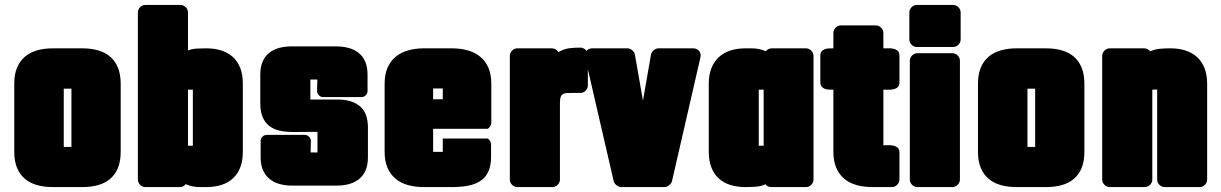

<svg xmlns="http://www.w3.org/2000/svg" viewBox="-20 -719 4889 769"><path d="M37.1 -383.8Q37.1 -420.9 48.1 -447.5Q59.1 -474.1 79.3 -491.5Q99.6 -508.8 127.9 -517.1Q156.2 -525.4 191.4 -525.4H310.1Q345.2 -525.4 373.5 -517.1Q401.9 -508.8 421.9 -491.5Q441.9 -474.1 452.6 -447.3Q463.4 -420.4 463.4 -383.8V-110.8Q463.4 -73.7 452.6 -47.1Q441.9 -20.5 421.9 -3.2Q401.9 14.2 373.5 22.2Q345.2 30.3 310.1 30.3H191.4Q156.2 30.3 127.9 22.2Q99.6 14.2 79.3 -3.2Q59.1 -20.5 48.1 -47.1Q37.1 -73.7 37.1 -110.8ZM266.1 -130.4V-363.8H235.4V-130.4Z M724.1 18.6Q720.2 23.9 713.9 27.1Q707.5 30.3 700.7 30.3H562.5Q550.3 30.3 541.3 21.2Q532.2 12.2 532.2 0V-668.9Q532.2 -681.2 541.3 -690.2Q550.3 -699.2 562.5 -699.2H702.6Q714.8 -699.2 723.9 -690.2Q732.9 -681.2 732.9 -668.9V-517.1Q750 -523.4 768.6 -524.4Q787.1 -525.4 805.7 -525.4Q839.8 -525.4 866.9 -516.6Q894 -507.8 913.1 -490.2Q932.1 -472.7 942.4 -446.3Q952.6 -419.9 952.6 -384.8V-110.8Q952.6 -75.7 942.6 -49.3Q932.6 -22.9 913.6 -5.1Q894.5 12.7 867.2 21.5Q839.8 30.3 805.7 30.3H780.3Q766.1 30.3 751.7 27.6Q737.3 24.9 724.1 18.6ZM732.9 -135.3H752.4V-359.9H732.9Z M1251.5 -108.4V-190.9Q1244.6 -190.9 1231 -190.9Q1217.3 -190.9 1202.1 -190.7Q1187 -190.4 1173.3 -190.4Q1159.7 -190.4 1152.3 -190.4Q1122.6 -190.4 1098.6 -196Q1074.7 -201.7 1057.9 -215.1Q1041 -228.5 1031.7 -250.5Q1022.5 -272.5 1022.5 -304.7V-419.9Q1022.5 -449.7 1031.5 -471.2Q1040.5 -492.7 1056.9 -506.3Q1073.2 -520 1096.4 -526.6Q1119.6 -533.2 1147.5 -533.2H1326.7Q1354.5 -533.2 1377.7 -526.6Q1400.9 -520 1417.5 -506.3Q1434.1 -492.7 1443.1 -471.2Q1452.1 -449.7 1452.1 -419.9V-354.5Q1452.1 -344.7 1444.8 -337.4Q1437.5 -330.1 1427.7 -330.1H1274.4Q1264.6 -330.1 1257.3 -337.4Q1250 -344.7 1250 -354.5V-365.7L1251 -389.2V-400.4H1223.1V-320.3H1333.5Q1389.2 -320.3 1421.4 -293.5Q1453.6 -266.6 1453.6 -208V-88.9Q1453.6 -59.1 1444.6 -37.6Q1435.5 -16.1 1418.9 -2.4Q1402.3 11.2 1379.4 17.8Q1356.4 24.4 1328.6 24.4H1149.9Q1122.1 24.4 1098.9 17.8Q1075.7 11.2 1059.1 -2.7Q1042.5 -16.6 1033.2 -37.8Q1023.9 -59.1 1023.9 -88.9V-154.3Q1023.9 -164.1 1031.2 -171.4Q1038.6 -178.7 1048.3 -178.7H1200.7Q1210.4 -178.7 1217.8 -171.4Q1225.1 -164.1 1225.1 -154.3Q1225.1 -143.1 1224.6 -131.6Q1224.1 -120.1 1224.1 -108.4Z M1933.6 -164.1Q1939.5 -160.2 1943.1 -153.6Q1946.8 -147 1946.8 -139.6V-91.3Q1946.8 -54.2 1935.3 -30.5Q1923.8 -6.8 1902.8 6.6Q1881.8 20 1853 25.1Q1824.2 30.3 1789.6 30.3H1677.7Q1643.1 30.3 1614 22.2Q1585 14.2 1564.2 -3.2Q1543.5 -20.5 1532 -47.1Q1520.5 -73.7 1520.5 -110.8V-383.8Q1520.5 -420.9 1532 -447.5Q1543.5 -474.1 1564.5 -491.5Q1585.4 -508.8 1614.3 -517.1Q1643.1 -525.4 1677.7 -525.4H1790.5Q1825.2 -525.4 1854 -517.1Q1882.8 -508.8 1903.8 -491.5Q1924.8 -474.1 1936.3 -447.5Q1947.8 -420.9 1947.8 -383.8V-228.5Q1947.8 -220.7 1943.8 -214.1Q1939.9 -207.5 1933.6 -203.1H1714.8V-110.8H1753.4V-164.1ZM1714.8 -364.7V-321.3H1753.4V-364.7Z M2216.3 -510.3Q2238.3 -522.9 2258.8 -525.6Q2279.3 -528.3 2304.2 -528.3Q2316.4 -528.3 2325.4 -519.3Q2334.5 -510.3 2334.5 -498V-377Q2334.5 -364.7 2325.4 -355.7Q2316.4 -346.7 2304.2 -346.7H2275.4Q2261.7 -346.7 2251.7 -346.4Q2241.7 -346.2 2235.4 -342.5Q2229 -338.9 2225.8 -330.8Q2222.7 -322.8 2222.7 -307.1V0Q2222.7 12.2 2213.6 21.2Q2204.6 30.3 2192.4 30.3H2052.2Q2040 30.3 2031 21.2Q2022 12.2 2022 0V-495.1Q2022 -507.3 2031 -516.4Q2040 -525.4 2052.2 -525.4H2190.4Q2198.7 -525.4 2205.6 -521.2Q2212.4 -517.1 2216.3 -510.3Z M2493.2 -525.4Q2502.9 -525.4 2512.2 -517.6Q2521.5 -509.8 2522.9 -500.5L2555.2 -315.9L2587.4 -500.5Q2588.9 -509.8 2598.1 -517.6Q2607.4 -525.4 2617.2 -525.4H2755.9Q2768.6 -525.4 2777.3 -517.8Q2786.1 -510.3 2786.1 -497.1Q2786.1 -494.6 2785.9 -492.7Q2785.6 -490.7 2785.2 -488.3L2671.4 6.8Q2669.4 15.1 2660.2 22.7Q2650.9 30.3 2642.1 30.3H2467.3Q2458.5 30.3 2449.2 22.7Q2439.9 15.1 2438 6.8L2323.7 -488.3Q2323.2 -490.7 2323 -492.7Q2322.8 -494.6 2322.8 -497.1Q2322.8 -510.3 2331.5 -517.8Q2340.3 -525.4 2353 -525.4Z M3047.4 -513.7Q3051.3 -519 3057.6 -522.2Q3064 -525.4 3070.8 -525.4H3208Q3220.2 -525.4 3229.2 -516.4Q3238.3 -507.3 3238.3 -495.1V0Q3238.3 12.2 3229.2 21.2Q3220.2 30.3 3208 30.3H3068.8Q3054.7 30.3 3045.9 19Q3028.8 27.3 3006.8 28.8Q2984.9 30.3 2965.8 30.3Q2931.6 30.3 2904.3 21.5Q2877 12.7 2857.9 -5.1Q2838.9 -22.9 2828.9 -49.3Q2818.8 -75.7 2818.8 -110.8V-383.8Q2818.8 -418.9 2829.1 -445.3Q2839.4 -471.7 2858.4 -489.5Q2877.4 -507.3 2904.5 -516.4Q2931.6 -525.4 2965.8 -525.4H2989.7Q3004.4 -525.4 3019 -522.7Q3033.7 -520 3047.4 -513.7ZM3019 -359.9V-135.3H3038.6V-359.9Z M3518.1 -137.2Q3526.9 -137.2 3538.1 -137.5Q3549.3 -137.7 3559.1 -135.5Q3568.8 -133.3 3575.7 -127Q3582.5 -120.6 3582.5 -106.9V0Q3582.5 12.2 3573.5 21.2Q3564.5 30.3 3552.2 30.3H3474.1Q3439.5 30.3 3410.6 22.2Q3381.8 14.2 3361.3 -3.2Q3340.8 -20.5 3329.3 -47.1Q3317.9 -73.7 3317.9 -110.8V-359.9Q3309.6 -359.9 3300.3 -360.1Q3291 -360.4 3283.4 -363.3Q3275.9 -366.2 3270.8 -372.3Q3265.6 -378.4 3265.6 -390.1V-495.1Q3265.6 -506.8 3270.8 -512.9Q3275.9 -519 3283.4 -522Q3291 -524.9 3300.3 -525.1Q3309.6 -525.4 3317.9 -525.4V-586.9Q3317.9 -599.1 3326.9 -608.2Q3335.9 -617.2 3348.1 -617.2H3487.8Q3500 -617.2 3509 -608.2Q3518.1 -599.1 3518.1 -586.9V-525.4Q3526.9 -525.4 3538.1 -525.6Q3549.3 -525.9 3559.1 -523.7Q3568.8 -521.5 3575.7 -515.1Q3582.5 -508.8 3582.5 -495.1V-390.1Q3582.5 -376.5 3575.7 -370.1Q3568.8 -363.8 3559.1 -361.6Q3549.3 -359.4 3538.1 -359.6Q3526.9 -359.9 3518.1 -359.9Z M3652.3 -530.8Q3640.1 -530.8 3631.1 -539.8Q3622.1 -548.8 3622.1 -561V-668.9Q3622.1 -681.2 3631.1 -690.2Q3640.1 -699.2 3652.3 -699.2H3797.4Q3809.6 -699.2 3818.6 -690.2Q3827.6 -681.2 3827.6 -668.9V-561Q3827.6 -548.8 3818.6 -539.8Q3809.6 -530.8 3797.4 -530.8ZM3824.7 0Q3824.7 12.2 3815.7 21.2Q3806.6 30.3 3794.4 30.3H3654.3Q3642.1 30.3 3633.1 21.2Q3624 12.2 3624 0V-475.6Q3624 -487.8 3633.1 -496.8Q3642.1 -505.9 3654.3 -505.9H3794.4Q3806.6 -505.9 3815.7 -496.8Q3824.7 -487.8 3824.7 -475.6Z M3897 -383.8Q3897 -420.9 3908 -447.5Q3918.9 -474.1 3939.2 -491.5Q3959.5 -508.8 3987.8 -517.1Q4016.1 -525.4 4051.3 -525.4H4169.9Q4205.1 -525.4 4233.4 -517.1Q4261.7 -508.8 4281.7 -491.5Q4301.8 -474.1 4312.5 -447.3Q4323.2 -420.4 4323.2 -383.8V-110.8Q4323.2 -73.7 4312.5 -47.1Q4301.8 -20.5 4281.7 -3.2Q4261.7 14.2 4233.4 22.2Q4205.1 30.3 4169.9 30.3H4051.3Q4016.1 30.3 3987.8 22.2Q3959.5 14.2 3939.2 -3.2Q3918.9 -20.5 3908 -47.1Q3897 -73.7 3897 -110.8ZM4126 -130.4V-363.8H4095.2V-130.4Z M4595.2 -359.9V0Q4595.2 12.2 4586.2 21.2Q4577.1 30.3 4564.9 30.3H4424.8Q4412.6 30.3 4403.6 21.2Q4394.5 12.2 4394.5 0V-495.1Q4394.5 -507.3 4403.6 -516.4Q4412.6 -525.4 4424.8 -525.4H4563Q4569.8 -525.4 4576.2 -522.2Q4582.5 -519 4586.4 -513.7Q4606.9 -522 4626.5 -523.7Q4646 -525.4 4668 -525.4Q4702.1 -525.4 4729.2 -516.4Q4756.3 -507.3 4775.4 -489.5Q4794.4 -471.7 4804.7 -445.3Q4814.9 -418.9 4814.9 -383.8V0Q4814.9 12.2 4805.9 21.2Q4796.9 30.3 4784.7 30.3H4645Q4632.8 30.3 4623.8 21.2Q4614.7 12.2 4614.7 0V-360.4H4612.3H4607.9L4599.6 -359.9Z"/></svg>

Font: Akaash Gobhi Moti
Style: Regular
Weight: 400
Designer: Kulbir Singh Thind, MD
Foundry: Punjab Online
Version: Version 1.200